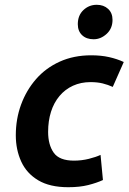

<svg xmlns="http://www.w3.org/2000/svg" viewBox="-20 -769 537 802"><path d="M265 13Q188 13 139.5 -16Q91 -45 68.5 -94.5Q46 -144 46 -204Q46 -272 68 -332Q90 -392 130.5 -438.5Q171 -485 229.5 -511.5Q288 -538 361 -538Q402 -538 435.5 -530.5Q469 -523 497 -510L451 -406Q431 -415 409 -420.5Q387 -426 358 -426Q318 -426 285 -411Q252 -396 228.5 -368Q205 -340 193 -302Q181 -264 181 -218Q181 -164 204.5 -131Q228 -98 289 -98Q321 -98 351 -105.5Q381 -113 400 -122L410 -17Q384 -5 348.5 4Q313 13 265 13ZM371 -605Q341 -605 323 -622Q305 -639 305 -668Q305 -705 328.5 -727Q352 -749 384 -749Q413 -749 431.5 -732Q450 -715 450 -686Q450 -650 425.5 -627.5Q401 -605 371 -605Z"/></svg>

Font: Ubuntu Sans
Style: Bold Italic
Weight: 700
Italic angle: -13.5°
Designer: Dalton Maag Ltd
Foundry: Dalton Maag Ltd
Version: Version 1.006